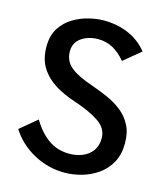

<svg xmlns="http://www.w3.org/2000/svg" viewBox="-118 -873 835 975"><g transform="rotate(15 300.0 -385.0)"><path d="M312 14Q224.5 14 148.2 -28.2Q72 -70.5 29 -139.5L117.5 -213Q153 -152.5 200.5 -118.8Q248 -85 311 -85Q348 -85 379.8 -97.8Q411.5 -110.5 431 -137Q450.5 -163.5 450.5 -203.5Q450.5 -255 401.8 -288Q353 -321 270 -348.5Q212 -367 164.2 -396.2Q116.5 -425.5 87.8 -470.2Q59 -515 59 -581Q59 -639.5 84.2 -678.8Q109.5 -718 148.5 -741.2Q187.5 -764.5 229.8 -774.5Q272 -784.5 306 -784.5Q378 -784.5 437 -759.2Q496 -734 537 -683L448 -609.5Q418 -646 382.8 -665.8Q347.5 -685.5 302.5 -685.5Q273.5 -685.5 245.2 -675.2Q217 -665 198.5 -643.8Q180 -622.5 180 -589Q180 -539 216.5 -508Q253 -477 335.5 -449Q378.5 -434 420.5 -415.5Q462.5 -397 496.5 -370Q530.5 -343 551 -304Q571.5 -265 571.5 -209Q571.5 -150.5 548.2 -108.2Q525 -66 486.8 -39Q448.5 -12 402.8 1Q357 14 312 14Z"/></g></svg>

Font: Junction SemiBold
Style: Regular
Weight: 600
Designer: Caroline Hadilaksono
Foundry: Caroline Hadilaksono, Tyler Finck, The League of Moveable Type
Version: Version 2.000; ttfautohint (v1.8.3)